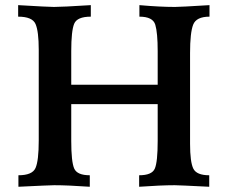

<svg xmlns="http://www.w3.org/2000/svg" viewBox="-20 -713 874 733"><path d="M778.8 0Q662.6 -5.9 647 -5.9Q594.2 -5.9 511.2 0V-43.9Q560.1 -43.9 571 -69.3Q582 -94.7 582 -175.3V-315.4H252V-175.3Q252 -95.7 263.2 -69.8Q274.4 -43.9 322.8 -43.9V0Q238.8 -5.9 187 -5.9Q170.9 -5.9 50.3 0V-43.9Q103.5 -43.9 115.7 -71.8Q127.9 -99.6 127.9 -176.3V-522.9Q127.9 -593.3 115.7 -621.3Q103.5 -649.4 49.3 -649.4V-693.4Q165.5 -686.5 186 -686.5Q216.8 -686.5 326.7 -693.4V-649.4Q274.4 -649.4 263.2 -622.3Q252 -595.2 252 -517.6V-389.6H582V-517.6Q582 -587.9 572.8 -618.7Q563.5 -649.4 512.2 -649.4V-693.4Q590.3 -686.5 647.9 -686.5Q668.5 -686.5 779.8 -693.4V-649.4Q729.5 -649.4 717.5 -618.9Q705.6 -588.4 705.6 -510.7V-164.1Q705.6 -94.7 718 -69.3Q730.5 -43.9 778.8 -43.9Z"/></svg>

Font: Kelvinch
Style: Bold
Weight: 700
Designer: Paul James Miller
Foundry: High-Logic / Made with FontCreator
Version: Version 3.501;March 28, 2021;FontCreator 13.0.0.2683 64-bit